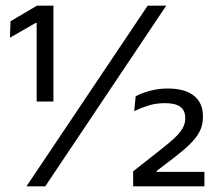

<svg xmlns="http://www.w3.org/2000/svg" viewBox="-20 -659 766 679"><path d="M169 -300H109.6V-577.8H105.8L15.1 -525.6L17.2 -583.8L110.8 -639H169ZM140 0H73.6L502.2 -639H567.9ZM702.9 0H450.9V-53.1L553.4 -133.9Q578.9 -153.9 597 -170.8Q615.2 -187.8 625.1 -204.3Q635 -220.9 635 -239.2V-242.7Q635 -267.8 617.9 -281Q600.8 -294.2 563.5 -294.2Q531.8 -294.2 505 -285.8Q478.1 -277.4 454.6 -266L459.7 -318.4Q479.4 -329.5 509.8 -337.7Q540.2 -346 572.5 -346Q633.8 -346 665.7 -320.5Q697.6 -295.1 697.6 -249V-243.8Q697.6 -216.4 686.1 -194.2Q674.7 -171.9 653.4 -151Q632.2 -130 602 -106.5L533.9 -54.4V-41.2L506.9 -51.3H702.9Z"/></svg>

Font: Anek Kannada Medium
Style: Regular
Weight: 500
Designer: Vaishnavi Murthy, Maithili Shingre (Kannada) & Yesha Goshar (Latin)
Foundry: Ek Type
Version: Version 1.003